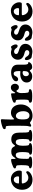

<svg xmlns="http://www.w3.org/2000/svg" viewBox="1785 -2530 760 4370"><g transform="rotate(-90 2165.0 -345.0)"><path d="M277.8 -477.5Q320.3 -477.5 357.2 -460Q394 -442.4 417.7 -414.8Q441.4 -387.2 454.8 -354.2Q468.3 -321.3 468.3 -290Q468.3 -264.6 459.5 -241.7Q456.1 -234.4 448.7 -231.4Q441.4 -228.5 423.3 -228.5L201.7 -229.5Q187 -229.5 180.9 -225.8Q174.8 -222.2 174.8 -213.4Q174.8 -199.7 179.2 -183.6Q191.9 -138.7 225.6 -109.4Q259.3 -80.1 306.6 -80.1Q330.1 -80.1 352.3 -87.9Q374.5 -95.7 387.5 -104.7Q400.4 -113.8 411.9 -121.6Q423.3 -129.4 428.7 -129.4Q439 -129.4 446.3 -120.4Q453.6 -111.3 453.6 -96.7Q453.6 -82 438.5 -63Q423.3 -43.9 398.7 -26.4Q374 -8.8 336.9 3.2Q299.8 15.1 260.7 15.1Q156.2 15.1 93.3 -50.3Q30.3 -115.7 30.3 -224.1Q30.3 -281.7 50.3 -329.8Q70.3 -377.9 104.2 -409.9Q138.2 -441.9 183.1 -459.7Q228 -477.5 277.8 -477.5ZM313 -291.5Q324.2 -291 330.6 -298.1Q336.9 -305.2 336.9 -314.9Q336.9 -354.5 316.2 -383.3Q295.4 -412.1 259.8 -412.1Q204.6 -412.1 180.7 -346.7Q173.8 -324.7 173.8 -305.2Q173.8 -296.9 181.4 -294.7Q189 -292.5 206.5 -292.5Z M590.8 -220.7V-256.8Q590.8 -313 586.7 -331.5Q582.5 -350.1 569.3 -355.5Q561.5 -359.4 549.6 -360.8Q537.6 -362.3 532.7 -364.3Q517.1 -369.6 517.1 -387.7Q517.1 -399.9 523.9 -407.7Q530.8 -415.5 550.8 -425.8Q584 -442.4 630.6 -457.3Q677.2 -472.2 709.5 -472.2Q721.7 -472.2 727.1 -467.8Q732.4 -463.4 732.4 -451.7Q732.4 -442.9 732.9 -425Q733.4 -407.2 733.4 -393.1Q733.4 -371.1 744.1 -371.1Q746.6 -371.1 748.5 -372.1Q750.5 -373 753.2 -376.7Q755.9 -380.4 757.3 -382.8Q758.8 -385.3 762.7 -392.1Q784.7 -430.7 816.2 -449.5Q847.7 -468.3 897.9 -468.3Q947.8 -468.3 970.9 -454.1Q994.1 -439.9 1007.8 -414.6Q1013.2 -404.8 1015.4 -400.9Q1017.6 -397 1021 -391.8Q1024.4 -386.7 1027.3 -385Q1030.3 -383.3 1033.7 -383.3Q1040.5 -383.3 1052.2 -401.9Q1093.8 -468.3 1177.2 -468.3Q1261.7 -468.3 1299.3 -417Q1319.8 -388.7 1326.2 -348.4Q1332.5 -308.1 1332.5 -214.4Q1332.5 -117.7 1339.8 -89.8Q1343.8 -71.3 1356 -65.4Q1360.8 -63 1369.1 -61Q1377.4 -59.1 1380.4 -58.1Q1393.6 -51.8 1393.6 -37.1Q1393.6 7.3 1264.6 7.3Q1189.9 7.3 1159.9 -1Q1129.9 -9.3 1129.9 -33.2Q1129.9 -51.3 1141.1 -55.7Q1142.1 -56.2 1150.1 -57.6Q1158.2 -59.1 1162.6 -61.5Q1173.3 -66.9 1178.2 -85.4Q1186.5 -115.2 1186.5 -217.8Q1186.5 -295.4 1170.7 -330.8Q1154.8 -366.2 1111.3 -366.2Q1075.7 -366.2 1054.2 -323.2Q1032.7 -280.3 1032.7 -214.4Q1032.7 -119.6 1040.5 -89.8Q1044.4 -71.3 1056.6 -65.4Q1061.5 -63 1069.8 -61Q1078.1 -59.1 1081.1 -58.1Q1093.3 -51.8 1093.3 -37.1Q1093.3 7.3 964.4 7.3Q889.6 7.3 859.9 -1Q830.1 -9.3 830.1 -33.2Q830.1 -51.3 840.8 -55.7Q841.8 -56.2 850.1 -57.6Q858.4 -59.1 862.8 -61.5Q873 -66.9 877.9 -85.4Q889.2 -126 889.2 -217.8Q889.2 -294.4 874.3 -330.3Q859.4 -366.2 821.3 -366.2Q780.8 -366.2 758.8 -327.4Q736.8 -288.6 736.8 -222.2Q736.8 -200.7 735.6 -165.5Q734.4 -130.4 734.4 -117.4Q734.4 -104.5 736.3 -85.9Q738.8 -68.8 752.4 -64.5Q755.4 -63.5 763.2 -60.5Q771 -57.6 774.9 -55.7Q779.3 -53.7 782.7 -48.6Q786.1 -43.5 786.1 -37.6Q786.1 -12.2 755.6 -2.4Q725.1 7.3 648.9 7.3Q518.6 7.3 518.6 -37.1Q518.6 -53.2 528.8 -57.1Q532.7 -59.1 543 -60.5Q553.2 -62 557.6 -64.5Q574.7 -71.8 580.1 -91.8Q590.8 -125 590.8 -220.7Z M1488.3 -305.7 1488.8 -400.9Q1488.8 -546.4 1481 -574.2Q1476.6 -588.4 1464.8 -592.8Q1459.5 -594.2 1446.5 -594.5Q1433.6 -594.7 1426.3 -597.2Q1419.4 -599.1 1415 -606.2Q1410.6 -613.3 1410.6 -622.1Q1410.6 -650.4 1447.8 -664.6Q1492.2 -682.6 1540 -693.8Q1587.9 -705.1 1617.2 -705.1Q1626 -705.1 1631.6 -698.7Q1637.2 -692.4 1637.2 -682.1Q1637.2 -672.9 1633.3 -613.8Q1629.4 -554.7 1629.4 -485.8V-448.2Q1629.4 -404.3 1640.1 -404.3Q1642.1 -404.3 1644 -405.3Q1646 -406.2 1649.2 -409.2Q1652.3 -412.1 1655.3 -414.8Q1658.2 -417.5 1663.8 -422.6Q1669.4 -427.7 1673.8 -432.1Q1722.2 -475.6 1783.2 -475.6Q1871.1 -475.6 1921.6 -411.9Q1972.2 -348.1 1972.2 -252Q1972.2 -170.4 1936.8 -108.9Q1901.4 -47.4 1843.3 -16.1Q1785.2 15.1 1714.4 15.1Q1681.6 15.1 1653.1 7.1Q1624.5 -1 1608.9 -9.8Q1593.3 -18.6 1573.2 -33.2Q1558.6 -44.9 1554.2 -44.9Q1548.8 -44.9 1533.7 -34.2Q1506.8 -15.1 1486.3 -15.1Q1467.3 -15.1 1467.3 -36.1Q1467.3 -40 1476.1 -71.8Q1484.9 -103.5 1484.9 -134.8Q1484.9 -138.7 1486.6 -190.7Q1488.3 -242.7 1488.3 -305.7ZM1725.1 -54.2Q1767.6 -54.2 1793.2 -92.5Q1818.8 -130.9 1818.8 -193.4Q1818.8 -269 1788.6 -316.2Q1758.3 -363.3 1712.4 -363.3Q1678.2 -363.3 1655.5 -329.8Q1632.8 -296.4 1632.8 -241.7V-172.9Q1632.8 -118.2 1655.3 -86.2Q1677.7 -54.2 1725.1 -54.2Z M2083.5 -204.6V-242.7Q2083.5 -308.6 2079.1 -334Q2074.7 -359.4 2062 -364.3Q2054.2 -367.2 2042.2 -367.7Q2030.3 -368.2 2026.4 -370.1Q2013.2 -374 2013.2 -394Q2013.2 -409.7 2020.5 -417.5Q2027.8 -425.3 2047.4 -433.1Q2092.3 -452.6 2141.1 -462.9Q2189.9 -473.1 2209 -473.1Q2218.3 -473.1 2221.4 -467.5Q2224.6 -461.9 2225.6 -450.2Q2227.1 -431.2 2227.1 -402.8Q2227.1 -377 2236.3 -377Q2241.2 -377 2259.3 -408.7Q2277.3 -441.4 2300.5 -459.5Q2323.7 -477.5 2356.9 -477.5Q2397.5 -477.5 2420.7 -450Q2443.8 -422.4 2443.8 -382.8Q2443.8 -348.1 2421.9 -321.5Q2399.9 -294.9 2368.2 -294.9Q2347.7 -294.9 2333.3 -300.5Q2318.8 -306.2 2312.3 -314.2Q2305.7 -322.3 2301 -330.6Q2296.4 -338.9 2292.2 -344.5Q2288.1 -350.1 2282.7 -350.1Q2272.9 -350.1 2266.1 -343.3Q2252 -326.7 2241.7 -299.1Q2231.4 -271.5 2231.4 -245.1Q2231.4 -136.7 2241.7 -94.7Q2247.1 -73.7 2262.7 -69.8Q2268.1 -68.4 2283.2 -67.6Q2298.3 -66.9 2304.7 -64.9Q2319.8 -59.1 2319.8 -39.6Q2319.8 8.8 2164.1 8.8Q2082 8.8 2047.6 0.2Q2013.2 -8.3 2013.2 -35.6Q2013.2 -56.6 2025.9 -62Q2031.7 -65.4 2042.7 -67.1Q2053.7 -68.8 2058.6 -70.8Q2071.8 -74.7 2077.1 -94.2Q2083.5 -115.2 2083.5 -204.6Z M2500 -357.4Q2500 -386.2 2520 -406.7Q2547.4 -437 2598.4 -454.6Q2649.4 -472.2 2700.2 -472.2Q2737.3 -472.2 2768.6 -463.9Q2799.8 -455.6 2824.7 -438.2Q2849.6 -420.9 2863.8 -391.8Q2877.9 -362.8 2877.9 -323.7V-187Q2877.9 -85.9 2909.7 -83Q2913.6 -82.5 2918.9 -83.3Q2924.3 -84 2925.8 -84Q2935.1 -83 2935.1 -71.8Q2935.1 -42.5 2902.8 -17.6Q2870.6 7.3 2827.6 7.3Q2800.8 7.3 2785.4 -1.5Q2770 -10.3 2755.9 -34.2Q2749 -47.9 2742.2 -47.9Q2734.4 -47.9 2714.8 -28.8Q2675.3 7.8 2611.3 7.8Q2547.4 7.8 2509.8 -26.1Q2472.2 -60.1 2472.2 -119.1Q2472.2 -186 2528.3 -225.3Q2584.5 -264.6 2668.5 -264.6Q2679.7 -264.6 2699.2 -262.9Q2718.8 -261.2 2722.2 -261.2Q2728.5 -261.2 2730.2 -264.6Q2731.9 -268.1 2731.9 -280.8V-304.7Q2731.9 -361.3 2718.5 -387.5Q2705.1 -413.6 2670.9 -413.6Q2644.5 -413.6 2629.4 -392.6Q2626.5 -388.2 2616.5 -368.4Q2606.4 -348.6 2600.1 -340.8Q2576.7 -312.5 2545.4 -312.5Q2525.9 -312.5 2512.9 -324.5Q2500 -336.4 2500 -357.4ZM2731.9 -168V-187Q2731.9 -195.3 2730.5 -199Q2729 -202.6 2722.7 -205.6Q2712.9 -210.9 2698.2 -210.9Q2660.6 -210.9 2638.2 -190.7Q2615.7 -170.4 2615.7 -137.2Q2615.7 -106.4 2629.4 -86.9Q2643.1 -67.4 2668.9 -67.4Q2695.8 -67.4 2713.9 -92.3Q2731.9 -117.2 2731.9 -168Z M3054.7 -128.4Q3092.3 -57.6 3147.5 -57.6Q3176.8 -57.6 3193.1 -73.2Q3209.5 -88.9 3209.5 -108.9Q3209.5 -133.3 3191.4 -146.7Q3173.3 -160.2 3125 -171.9Q3065.4 -187 3028.1 -223.1Q2990.7 -259.3 2990.7 -319.3Q2990.7 -381.8 3035.2 -428.7Q3079.6 -475.6 3151.9 -475.6Q3175.3 -475.6 3203.4 -467.3Q3231.4 -459 3235.4 -459Q3243.2 -459 3256.6 -467Q3270 -475.1 3277.3 -475.1Q3297.9 -475.1 3318.4 -436.8Q3338.9 -398.4 3338.9 -368.7Q3338.9 -346.2 3328.9 -335Q3318.8 -323.7 3304.7 -323.7Q3281.2 -323.7 3265.6 -340.8Q3262.2 -344.7 3252.4 -358.2Q3242.7 -371.6 3237.8 -376.5Q3227.5 -388.7 3210.4 -396.5Q3193.4 -404.3 3175.3 -404.3Q3150.9 -404.3 3135.7 -391.1Q3120.6 -377.9 3120.6 -357.4Q3120.6 -333.5 3140.9 -320.6Q3161.1 -307.6 3223.1 -288.1Q3352.1 -250 3352.1 -146.5Q3352.1 -80.1 3301.8 -33.9Q3251.5 12.2 3173.3 12.2Q3145.5 12.2 3089.8 0.5Q3083.5 -0.5 3072.8 -1.7Q3062 -2.9 3056.4 -3.7Q3050.8 -4.4 3043.2 -7.1Q3035.6 -9.8 3029.8 -14.2Q3012.7 -25.4 2997.8 -55.9Q2982.9 -86.4 2982.9 -119.6Q2982.9 -137.2 2988.8 -147.9Q2994.6 -158.7 3005.9 -158.7Q3034.2 -158.7 3054.7 -128.4Z M3495.1 -128.4Q3532.7 -57.6 3587.9 -57.6Q3617.2 -57.6 3633.5 -73.2Q3649.9 -88.9 3649.9 -108.9Q3649.9 -133.3 3631.8 -146.7Q3613.8 -160.2 3565.4 -171.9Q3505.9 -187 3468.5 -223.1Q3431.2 -259.3 3431.2 -319.3Q3431.2 -381.8 3475.6 -428.7Q3520 -475.6 3592.3 -475.6Q3615.7 -475.6 3643.8 -467.3Q3671.9 -459 3675.8 -459Q3683.6 -459 3697 -467Q3710.4 -475.1 3717.8 -475.1Q3738.3 -475.1 3758.8 -436.8Q3779.3 -398.4 3779.3 -368.7Q3779.3 -346.2 3769.3 -335Q3759.3 -323.7 3745.1 -323.7Q3721.7 -323.7 3706.1 -340.8Q3702.6 -344.7 3692.9 -358.2Q3683.1 -371.6 3678.2 -376.5Q3668 -388.7 3650.9 -396.5Q3633.8 -404.3 3615.7 -404.3Q3591.3 -404.3 3576.2 -391.1Q3561 -377.9 3561 -357.4Q3561 -333.5 3581.3 -320.6Q3601.6 -307.6 3663.6 -288.1Q3792.5 -250 3792.5 -146.5Q3792.5 -80.1 3742.2 -33.9Q3691.9 12.2 3613.8 12.2Q3585.9 12.2 3530.3 0.5Q3523.9 -0.5 3513.2 -1.7Q3502.4 -2.9 3496.8 -3.7Q3491.2 -4.4 3483.6 -7.1Q3476.1 -9.8 3470.2 -14.2Q3453.1 -25.4 3438.2 -55.9Q3423.3 -86.4 3423.3 -119.6Q3423.3 -137.2 3429.2 -147.9Q3435.1 -158.7 3446.3 -158.7Q3474.6 -158.7 3495.1 -128.4Z M4107.4 -477.5Q4149.9 -477.5 4186.8 -460Q4223.6 -442.4 4247.3 -414.8Q4271 -387.2 4284.4 -354.2Q4297.9 -321.3 4297.9 -290Q4297.9 -264.6 4289.1 -241.7Q4285.6 -234.4 4278.3 -231.4Q4271 -228.5 4252.9 -228.5L4031.2 -229.5Q4016.6 -229.5 4010.5 -225.8Q4004.4 -222.2 4004.4 -213.4Q4004.4 -199.7 4008.8 -183.6Q4021.5 -138.7 4055.2 -109.4Q4088.9 -80.1 4136.2 -80.1Q4159.7 -80.1 4181.9 -87.9Q4204.1 -95.7 4217 -104.7Q4230 -113.8 4241.5 -121.6Q4252.9 -129.4 4258.3 -129.4Q4268.6 -129.4 4275.9 -120.4Q4283.2 -111.3 4283.2 -96.7Q4283.2 -82 4268.1 -63Q4252.9 -43.9 4228.3 -26.4Q4203.6 -8.8 4166.5 3.2Q4129.4 15.1 4090.3 15.1Q3985.8 15.1 3922.9 -50.3Q3859.9 -115.7 3859.9 -224.1Q3859.9 -281.7 3879.9 -329.8Q3899.9 -377.9 3933.8 -409.9Q3967.8 -441.9 4012.7 -459.7Q4057.6 -477.5 4107.4 -477.5ZM4142.6 -291.5Q4153.8 -291 4160.2 -298.1Q4166.5 -305.2 4166.5 -314.9Q4166.5 -354.5 4145.8 -383.3Q4125 -412.1 4089.4 -412.1Q4034.2 -412.1 4010.3 -346.7Q4003.4 -324.7 4003.4 -305.2Q4003.4 -296.9 4011 -294.7Q4018.6 -292.5 4036.1 -292.5Z"/></g></svg>

Font: Cooper*
Style: Bold
Weight: 700
Designer: Owen Earl
Foundry: indestructible type*
Version: Version 0.001